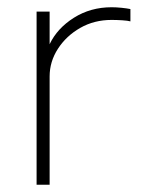

<svg xmlns="http://www.w3.org/2000/svg" viewBox="-20 -510 413 530"><path d="M81 0V-478H117V-388Q138 -432 184 -461Q230 -490 288 -490Q301 -490 315.5 -488.5Q330 -487 340 -485V-451Q333 -453 317.5 -454Q302 -455 288 -455Q240 -455 201.5 -433Q163 -411 140 -375.5Q117 -340 117 -299V0Z"/></svg>

Font: Zen Kaku Gothic New Light
Style: Regular
Weight: 300
Designer: Yoshimichi Ohira
Foundry: Positype
Version: Version 1.002